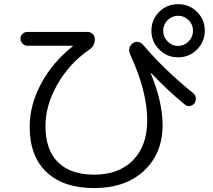

<svg xmlns="http://www.w3.org/2000/svg" viewBox="-20 -867 1040 938"><path d="M901.4 -664.6Q922.9 -686.5 922.9 -716.8Q922.9 -747.1 901.4 -768.6Q879.9 -790 850.1 -790Q820.3 -790 798.8 -768.6Q777.3 -747.1 777.3 -716.8Q777.3 -686.5 798.8 -664.6Q820.3 -642.6 850.1 -642.6Q879.9 -642.6 901.4 -664.6ZM757.8 -625Q719.7 -663.1 719.7 -717.3Q719.7 -771.5 757.8 -809.1Q795.9 -846.7 850.1 -846.7Q904.3 -846.7 942.4 -809.1Q980.5 -771.5 980.5 -717.3Q980.5 -663.1 942.4 -625Q904.3 -586.9 850.1 -586.9Q795.9 -586.9 757.8 -625ZM113.3 -643.6Q100.6 -643.6 90.3 -653.8Q80.1 -664.1 80.1 -678.2Q80.1 -692.4 89.8 -701.7Q99.6 -710.9 113.3 -710.9H409.2Q422.9 -710.9 433.1 -700.7Q443.4 -690.4 443.4 -675.8Q443.4 -641.6 414.1 -623Q318.4 -556.6 260.3 -454.6Q202.1 -352.5 202.1 -251Q202.1 -134.8 263.7 -74.2Q325.2 -13.7 440.4 -13.7Q560.5 -13.7 629.9 -84.5Q699.2 -155.3 699.2 -278.3Q699.2 -420.9 616.2 -600.6Q601.6 -632.8 627.9 -655.3Q638.7 -664.1 653.3 -662.1Q668 -660.2 677.7 -649.4Q786.1 -522.5 923.8 -412.1Q934.6 -403.3 936.5 -388.7Q938.5 -374 930.2 -362.8Q921.9 -351.6 907.7 -349.1Q893.6 -346.7 882.8 -356.4Q800.8 -422.9 718.8 -509.8H716.8V-507.8Q773.4 -371.1 774.4 -257.8Q774.4 -117.2 683.6 -32.7Q592.8 51.8 440.4 51.8Q290 51.8 207.5 -25.9Q125 -103.5 125 -248Q125 -354.5 181.2 -459Q237.3 -563.5 335 -640.6Q335.9 -641.6 335.9 -642.6Q335.9 -643.6 335 -643.6Z"/></svg>

Font: Rounded Mgen+ 1m regular
Style: Regular
Weight: 400
Designer: [Source Han Sans]
Ryoko NISHIZUKA  (kana & ideographs); Paul D. Hunt (Latin, Greek & Cyrillic); Wenlong ZHANG  (bopomofo
Version: Version 1.059.20150602